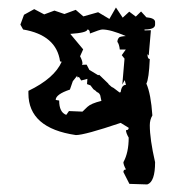

<svg xmlns="http://www.w3.org/2000/svg" viewBox="-20 -481 484 515"><path d="M300.8 -232.9 303.7 -233.9Q306.2 -253.4 317.9 -253.4L314.5 -266.1L308.1 -254.4L314 -323.7L306.6 -333L317.4 -348.1H301.3Q299.8 -362.3 294.9 -368.7Q294.9 -375.5 299.3 -380.4Q302.2 -383.3 317.4 -384.3Q276.9 -401.9 254.4 -401.9Q248.5 -401.9 221.2 -391.1Q221.2 -401.9 214.4 -401.9Q213.9 -393.1 168.5 -390.1L203.1 -348.6L194.8 -330.1Q201.2 -317.9 201.2 -311Q201.2 -309.6 199.7 -307.1L212.4 -307.6L219.7 -293.5L243.2 -279.3L246.1 -280.3L257.3 -269.5L270 -257.3L271.5 -254.9L279.3 -248L284.7 -245.1L298.8 -234.4ZM327.1 12.2 311 -19.5Q311 -26.4 317.9 -26.4Q311 -39.1 311 -45.9Q325.2 -71.8 325.2 -111.8Q317.9 -124.5 317.9 -131.8Q325.2 -131.8 325.2 -138.2L303.7 -151.4Q207 -118.7 183.6 -118.7Q56.2 -137.2 56.2 -230.5V-237.3Q126 -271 145.5 -315.4L141.1 -316.4Q131.3 -386.7 42 -401.9L34.7 -415L44.4 -441.4L71.8 -456.5L98.6 -442.4L126 -452.6L152.8 -443.4L183.1 -454.6L203.6 -437L243.2 -448.2L273.4 -430.2L291 -460.9L309.1 -433.6L326.7 -449.7L344.2 -436.5L358.4 -450.2L372.6 -434.6Q396 -432.6 396 -421.9V-415Q396 -401.9 367.7 -401.9V-399.4L384.8 -399.9L378.9 -332L375.5 -335.9Q375.5 -322.8 381.8 -322.8Q379.4 -269 372.6 -256.8Q384.8 -229 388.7 -171.4Q381.8 -159.7 381.8 -145Q381.8 -107.9 396 -45.9Q396 6.8 375 13.7ZM165 -183.1 201.2 -181.6 214.4 -194.3Q224.1 -203.6 252 -210.4L250 -219.7Q249 -231.4 239.3 -234.4Q238.3 -236.8 230.5 -241.7L222.7 -252L213.4 -255.4L214.4 -269.5L197.8 -265.1L191.9 -274.4L187.5 -273.4L187 -277.8Q182.1 -271.5 175.3 -263.2L167.5 -240.7Q129.4 -228 129.4 -212.9L138.7 -211.4Q138.7 -179.7 157.7 -172.9Z"/></svg>

Font: Truetypewriter PolyglOTT
Style: Regular
Weight: 400
Designer: Sergey Beatoff a.k.a. Sam_T
Version: Version 3.76